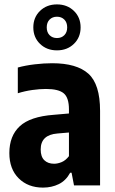

<svg xmlns="http://www.w3.org/2000/svg" viewBox="-20 -843 521 873"><path d="M175.5 10Q107.5 10 65 -32.2Q22.5 -74.5 22.5 -147Q22.5 -225 69.8 -269Q117 -313 224.5 -321L293.5 -327V-345.5Q293.5 -398.5 270 -418.5Q246.5 -438.5 189 -438.5Q160.5 -438.5 126.8 -433.8Q93 -429 61 -419V-536Q95.5 -545.5 137.5 -550.5Q179.5 -555.5 217 -555.5Q329 -555.5 382 -507.8Q435 -460 435 -339V0H316.5L305.5 -57.5H299Q279.5 -21.5 247.2 -5.8Q215 10 175.5 10ZM165 -163.5Q165 -130.5 181.5 -114.5Q198 -98.5 226 -98.5Q242.5 -98.5 260.5 -106Q278.5 -113.5 293.5 -133V-240.5L241 -236Q165 -230 165 -163.5ZM239 -614Q192.5 -614 162 -643.5Q131.5 -673 131.5 -718.5Q131.5 -764 162 -793.5Q192.5 -823 239 -823Q285.5 -823 316 -793.5Q346.5 -764 346.5 -718.5Q346.5 -673 316 -643.5Q285.5 -614 239 -614ZM239 -670Q259.5 -670 272.5 -683Q285.5 -696 285.5 -718.5Q285.5 -741 272.5 -754Q259.5 -767 239 -767Q218.5 -767 205.5 -754Q192.5 -741 192.5 -718.5Q192.5 -696 205.5 -683Q218.5 -670 239 -670Z"/></svg>

Font: Encode Sans Cnd
Style: Bold
Weight: 700
Width: 3
Designer: Multiple Designers
Foundry: Impallari Type
Version: Version 3.002; ttfautohint (v1.8.3) -l 8 -r 50 -G 200 -x 14 